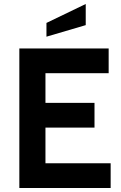

<svg xmlns="http://www.w3.org/2000/svg" viewBox="-20 -943 608 963"><path d="M77 0V-700H525V-576H208V-427H454V-303H208V-124H535V0ZM213 -759V-828L410 -923V-817Z"/></svg>

Font: Cabin VF Beta
Style: Regular
Weight: 400
Designer: Pablo Impallari
Foundry: Pablo Impallari. http://www.impallari.com Igino Marini. http://www.ikern.com
Version: Version 2.200